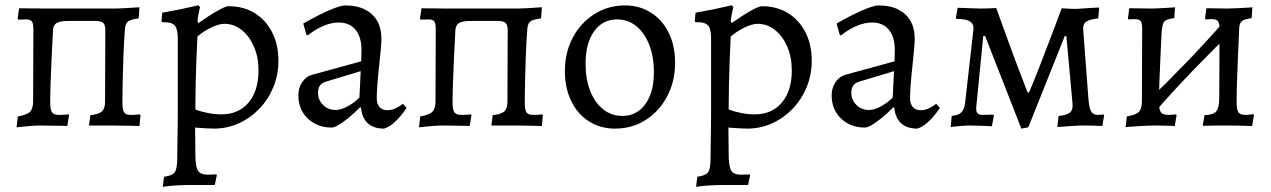

<svg xmlns="http://www.w3.org/2000/svg" viewBox="-20 -485 4912 742"><path d="M44 7 49 -35Q84 -41 96 -53Q108 -65 108 -94L109 -372Q109 -395 103 -402.5Q97 -410 81 -410Q77 -410 68.5 -409.5Q60 -409 51 -409L48 -413L54 -453Q74 -453 102 -452.5Q130 -452 149 -452H427Q440 -452 465.5 -453.5Q491 -455 519 -457L516 -414Q485 -410 475 -402.5Q465 -395 463 -375Q459 -324 457 -269.5Q455 -215 454 -167.5Q453 -120 453 -89Q453 -61 459.5 -51Q466 -41 485 -41Q494 -41 504 -41.5Q514 -42 520 -43L523 -40L519 2Q504 1 484.5 1Q465 1 446.5 0.5Q428 0 415 0H324L329 -40Q361 -43 373.5 -54Q386 -65 386 -92L387 -368Q387 -391 377.5 -397.5Q368 -404 350 -404H245Q214 -404 200.5 -397Q187 -390 185 -370Q182 -317 179.5 -263.5Q177 -210 175.5 -164.5Q174 -119 174 -89Q174 -61 181 -51Q188 -41 207 -41Q217 -41 228 -41.5Q239 -42 245 -43L247 -40L240 2Q226 1 206.5 1Q187 1 168.5 0.5Q150 0 137 0Q121 0 95 2Q69 4 44 7Z M609 237 614 198Q646 194 655.5 180.5Q665 167 665 126Q665 110 665.5 79Q666 48 666.5 14.5Q667 -19 667 -40V-338Q667 -372 656 -385.5Q645 -399 618 -399H607L604 -403L607 -436Q642 -442 674 -448.5Q706 -455 726.5 -460Q747 -465 747 -465L753 -457Q753 -457 749 -440Q745 -423 743 -403L747 -396Q791 -427 821.5 -444Q852 -461 863 -461Q921 -461 964 -434.5Q1007 -408 1031.5 -360.5Q1056 -313 1056 -250Q1056 -196 1036.5 -148.5Q1017 -101 982.5 -65Q948 -29 903 -8.5Q858 12 807 12Q795 12 778 11Q761 10 747.5 9Q734 8 734 8Q734 33 734.5 59Q735 85 735 111Q735 157 744.5 173.5Q754 190 782 190Q790 190 799 189.5Q808 189 816 189L818 192L810 230Q798 230 786 230Q774 230 762.5 230Q751 230 739 230Q727 230 715 230Q687 230 662.5 231.5Q638 233 623.5 235Q609 237 609 237ZM835 -43Q902 -43 940.5 -88.5Q979 -134 979 -213Q979 -264 961.5 -304.5Q944 -345 914 -369Q884 -393 847 -393Q827 -393 798 -379.5Q769 -366 743 -344Q741 -303 739 -254Q737 -205 736 -155Q735 -105 735 -62Q755 -54 782.5 -48.5Q810 -43 835 -43Z M1464 12Q1424 12 1401.5 -8.5Q1379 -29 1375 -69L1371 -70Q1347 -46 1325.5 -28.5Q1304 -11 1287.5 -1.5Q1271 8 1261 8Q1224 8 1195 -8Q1166 -24 1149.5 -52Q1133 -80 1133 -116Q1133 -145 1147.5 -167Q1162 -189 1186 -196L1376 -248L1377 -292Q1377 -342 1354 -370Q1331 -398 1289 -398Q1261 -398 1230 -385Q1199 -372 1169 -348L1164 -351L1152 -394Q1178 -409 1210 -425.5Q1242 -442 1271 -453Q1300 -464 1315 -464Q1359 -464 1390 -448.5Q1421 -433 1437.5 -404.5Q1454 -376 1454 -335Q1454 -322 1451.5 -293Q1449 -264 1445 -228.5Q1441 -193 1438.5 -160Q1436 -127 1436 -105Q1436 -83 1447 -71Q1458 -59 1477 -59Q1494 -59 1511 -67.5Q1528 -76 1537 -84L1551 -68Q1543 -55 1529.5 -38.5Q1516 -22 1499.5 -8Q1483 6 1464 12ZM1278 -60Q1297 -60 1322.5 -73.5Q1348 -87 1369 -108L1374 -210L1238 -169Q1209 -160 1209 -127Q1209 -99 1228.5 -79.5Q1248 -60 1278 -60Z M1599 7 1604 -35Q1639 -41 1651 -53Q1663 -65 1663 -94L1664 -372Q1664 -395 1658 -402.5Q1652 -410 1636 -410Q1632 -410 1623.5 -409.5Q1615 -409 1606 -409L1603 -413L1609 -453Q1629 -453 1657 -452.5Q1685 -452 1704 -452H1982Q1995 -452 2020.5 -453.5Q2046 -455 2074 -457L2071 -414Q2040 -410 2030 -402.5Q2020 -395 2018 -375Q2014 -324 2012 -269.5Q2010 -215 2009 -167.5Q2008 -120 2008 -89Q2008 -61 2014.5 -51Q2021 -41 2040 -41Q2049 -41 2059 -41.5Q2069 -42 2075 -43L2078 -40L2074 2Q2059 1 2039.5 1Q2020 1 2001.5 0.5Q1983 0 1970 0H1879L1884 -40Q1916 -43 1928.5 -54Q1941 -65 1941 -92L1942 -368Q1942 -391 1932.5 -397.5Q1923 -404 1905 -404H1800Q1769 -404 1755.5 -397Q1742 -390 1740 -370Q1737 -317 1734.5 -263.5Q1732 -210 1730.5 -164.5Q1729 -119 1729 -89Q1729 -61 1736 -51Q1743 -41 1762 -41Q1772 -41 1783 -41.5Q1794 -42 1800 -43L1802 -40L1795 2Q1781 1 1761.5 1Q1742 1 1723.5 0.5Q1705 0 1692 0Q1676 0 1650 2Q1624 4 1599 7Z M2357 12Q2300 12 2256 -16Q2212 -44 2187.5 -94.5Q2163 -145 2163 -210Q2163 -282 2193.5 -339.5Q2224 -397 2277 -430.5Q2330 -464 2395 -464Q2452 -464 2496 -436Q2540 -408 2564.5 -358Q2589 -308 2589 -242Q2589 -171 2558.5 -113Q2528 -55 2475.5 -21.5Q2423 12 2357 12ZM2385 -37Q2441 -37 2474 -82.5Q2507 -128 2507 -206Q2507 -266 2489 -312Q2471 -358 2439 -384Q2407 -410 2365 -410Q2309 -410 2276 -364Q2243 -318 2243 -239Q2243 -179 2261 -133.5Q2279 -88 2311 -62.5Q2343 -37 2385 -37Z M2670 237 2675 198Q2707 194 2716.5 180.5Q2726 167 2726 126Q2726 110 2726.5 79Q2727 48 2727.5 14.5Q2728 -19 2728 -40V-338Q2728 -372 2717 -385.5Q2706 -399 2679 -399H2668L2665 -403L2668 -436Q2703 -442 2735 -448.5Q2767 -455 2787.5 -460Q2808 -465 2808 -465L2814 -457Q2814 -457 2810 -440Q2806 -423 2804 -403L2808 -396Q2852 -427 2882.5 -444Q2913 -461 2924 -461Q2982 -461 3025 -434.5Q3068 -408 3092.5 -360.5Q3117 -313 3117 -250Q3117 -196 3097.5 -148.5Q3078 -101 3043.5 -65Q3009 -29 2964 -8.5Q2919 12 2868 12Q2856 12 2839 11Q2822 10 2808.5 9Q2795 8 2795 8Q2795 33 2795.5 59Q2796 85 2796 111Q2796 157 2805.5 173.5Q2815 190 2843 190Q2851 190 2860 189.5Q2869 189 2877 189L2879 192L2871 230Q2859 230 2847 230Q2835 230 2823.5 230Q2812 230 2800 230Q2788 230 2776 230Q2748 230 2723.5 231.5Q2699 233 2684.5 235Q2670 237 2670 237ZM2896 -43Q2963 -43 3001.5 -88.5Q3040 -134 3040 -213Q3040 -264 3022.5 -304.5Q3005 -345 2975 -369Q2945 -393 2908 -393Q2888 -393 2859 -379.5Q2830 -366 2804 -344Q2802 -303 2800 -254Q2798 -205 2797 -155Q2796 -105 2796 -62Q2816 -54 2843.5 -48.5Q2871 -43 2896 -43Z M3525 12Q3485 12 3462.5 -8.5Q3440 -29 3436 -69L3432 -70Q3408 -46 3386.5 -28.5Q3365 -11 3348.5 -1.5Q3332 8 3322 8Q3285 8 3256 -8Q3227 -24 3210.5 -52Q3194 -80 3194 -116Q3194 -145 3208.5 -167Q3223 -189 3247 -196L3437 -248L3438 -292Q3438 -342 3415 -370Q3392 -398 3350 -398Q3322 -398 3291 -385Q3260 -372 3230 -348L3225 -351L3213 -394Q3239 -409 3271 -425.5Q3303 -442 3332 -453Q3361 -464 3376 -464Q3420 -464 3451 -448.5Q3482 -433 3498.5 -404.5Q3515 -376 3515 -335Q3515 -322 3512.5 -293Q3510 -264 3506 -228.5Q3502 -193 3499.5 -160Q3497 -127 3497 -105Q3497 -83 3508 -71Q3519 -59 3538 -59Q3555 -59 3572 -67.5Q3589 -76 3598 -84L3612 -68Q3604 -55 3590.5 -38.5Q3577 -22 3560.5 -8Q3544 6 3525 12ZM3339 -60Q3358 -60 3383.5 -73.5Q3409 -87 3430 -108L3435 -210L3299 -169Q3270 -160 3270 -127Q3270 -99 3289.5 -79.5Q3309 -60 3339 -60Z M3927 12 3787 -346H3780L3753 -73Q3751 -54 3757.5 -47.5Q3764 -41 3777 -41Q3782 -41 3796.5 -41.5Q3811 -42 3818 -42L3821 -38L3813 3Q3801 2 3783 1.5Q3765 1 3748.5 0.5Q3732 0 3723 0Q3715 0 3703 1Q3691 2 3678.5 3Q3666 4 3654 6L3658 -37Q3683 -39 3695 -50.5Q3707 -62 3710 -90L3742 -372Q3744 -392 3728.5 -402Q3713 -412 3676 -412L3674 -416L3681 -455Q3712 -454 3735 -453Q3758 -452 3769 -452Q3783 -452 3800 -452.5Q3817 -453 3830 -454Q3850 -399 3872 -338Q3894 -277 3915 -222Q3936 -167 3951 -128H3957Q3974 -168 3995.5 -223Q4017 -278 4040 -338.5Q4063 -399 4083 -453Q4088 -453 4110 -451.5Q4132 -450 4147 -451Q4160 -452 4183.5 -453.5Q4207 -455 4226 -456L4228 -453L4224 -414Q4190 -410 4177.5 -401Q4165 -392 4166 -372L4186 -107Q4189 -67 4197 -54Q4205 -41 4223 -41Q4233 -41 4245 -43L4247 -39L4240 2Q4225 1 4203.5 0.5Q4182 0 4166 0Q4158 0 4146 0.5Q4134 1 4120.5 2Q4107 3 4093 4Q4079 5 4066 6L4071 -37Q4100 -39 4113.5 -49Q4127 -59 4125 -83L4101 -346H4095L3954 7Z M4449 -59 4416 -95Q4493 -169 4568 -247Q4643 -325 4714 -406L4747 -370Q4670 -295 4595 -217.5Q4520 -140 4449 -59ZM4330 7 4335 -35Q4370 -41 4381.5 -53Q4393 -65 4393 -95L4394 -373Q4394 -396 4388.5 -403.5Q4383 -411 4366 -411Q4359 -411 4350 -410.5Q4341 -410 4341 -410L4339 -414L4344 -453Q4344 -453 4359.5 -453Q4375 -453 4395.5 -452.5Q4416 -452 4431 -452Q4443 -452 4458.5 -453Q4474 -454 4488.5 -454.5Q4503 -455 4512 -456Q4521 -457 4521 -457L4518 -415Q4487 -411 4479 -401Q4471 -391 4469 -357Q4467 -313 4464.5 -262.5Q4462 -212 4460.5 -166Q4459 -120 4459 -89Q4459 -61 4466.5 -51Q4474 -41 4494 -41Q4504 -41 4514.5 -42Q4525 -43 4525 -43L4527 -40L4520 2Q4520 2 4512.5 1.5Q4505 1 4494 1Q4483 1 4471 0.5Q4459 0 4449 0Q4426 0 4398.5 1.5Q4371 3 4351 4.5Q4331 6 4330 7ZM4819 2Q4819 2 4802 1.5Q4785 1 4762 0.5Q4739 0 4720 0Q4710 0 4694.5 0Q4679 0 4663.5 0.5Q4648 1 4638 1Q4628 1 4628 1L4635 -40Q4669 -41 4680.5 -55Q4692 -69 4692 -112L4693 -373Q4693 -396 4686.5 -403.5Q4680 -411 4663 -411Q4657 -411 4648 -410.5Q4639 -410 4639 -410L4637 -414L4642 -453Q4642 -453 4656.5 -453Q4671 -453 4690.5 -452.5Q4710 -452 4723 -452Q4737 -452 4753.5 -453Q4770 -454 4785.5 -454.5Q4801 -455 4810.5 -456Q4820 -457 4820 -457L4817 -415Q4789 -411 4779.5 -403.5Q4770 -396 4769 -376Q4767 -329 4764.5 -274.5Q4762 -220 4760.5 -171Q4759 -122 4759 -89Q4759 -61 4766 -51Q4773 -41 4792 -41Q4803 -41 4813.5 -42.5Q4824 -44 4824 -44L4826 -40Z"/></svg>

Font: Alegreya
Style: Regular
Weight: 400
Designer: Juan Pablo del Peral
Foundry: Huerta Tipografica
Version: Version 2.009